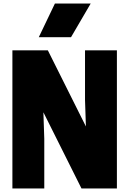

<svg xmlns="http://www.w3.org/2000/svg" viewBox="-20 -1064 730 1084"><path d="M492 -854ZM381 -854H199L290 -1044H492ZM640 0H440L225 -430L230 -280V0H50V-780H250L465 -350L460 -500V-780H640Z"/></svg>

Font: Tanohe Sans Black
Style: Regular
Weight: 900
Designer: Village Type and Design LLC & Cristiano Sobral
Foundry: Cooper Hewitt Smithsonian Design Museum
Version: Version 1.00;March 11, 2020;FontCreator 12.0.0.2522 64-bit; 